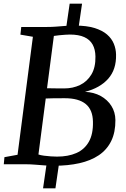

<svg xmlns="http://www.w3.org/2000/svg" viewBox="-22 -889 682 1039"><path d="M270 8Q246 8 219 6Q192 4 166.8 2Q141.5 0 122 0H-1.5L2 -38.5L73 -51.5L156 -690L88.5 -701.5L93 -743H229.5Q259 -743 283.2 -745Q307.5 -747 331.8 -748.8Q356 -750.5 385.5 -750.5Q447 -750.5 489.2 -737.5Q531.5 -724.5 557 -702.5Q582.5 -680.5 594 -652.2Q605.5 -624 606 -593.5Q608 -513.5 563.8 -463.2Q519.5 -413 438 -392Q486 -390 523 -369.5Q560 -349 581 -315.5Q602 -282 602.5 -239.5Q603 -173 579.8 -125.8Q556.5 -78.5 512.8 -49Q469 -19.5 407.5 -5.8Q346 8 270 8ZM326 -410.5Q372.5 -410.5 411 -429Q449.5 -447.5 472.5 -485.8Q495.5 -524 494.5 -583Q494 -621.5 479.2 -648Q464.5 -674.5 434.2 -688.2Q404 -702 356 -702Q347 -702 331 -701Q315 -700 298.2 -698.2Q281.5 -696.5 269.5 -694.5L232.5 -411.5Q254.5 -411 278.8 -410.8Q303 -410.5 326 -410.5ZM286.5 -41.5Q347 -41.5 391 -60.8Q435 -80 458.8 -121.8Q482.5 -163.5 481 -230Q480 -295 441.8 -326.2Q403.5 -357.5 328.5 -357.5Q291.5 -357.5 267.8 -357.2Q244 -357 225.5 -356L186 -53Q197.5 -49 215.8 -46.5Q234 -44 253.2 -42.8Q272.5 -41.5 286.5 -41.5ZM211 130 232.5 -18H299.5L278 130ZM333.5 -721.5 355 -869H422L400.5 -721.5Z"/></svg>

Font: Merriweather 36pt Medium
Style: Italic
Weight: 500
Italic angle: -7.8°
Version: Version 2.101